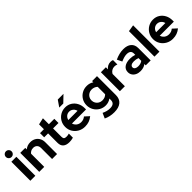

<svg xmlns="http://www.w3.org/2000/svg" viewBox="255 -2125 3726 3726"><g transform="rotate(-45 2118.0 -262.5)"><path d="M53.7 0V-521H190.7V0ZM122.2 -583.4Q90 -583.4 67.1 -606.3Q44.3 -629.1 44.3 -661.3Q44.3 -694 67.1 -716.6Q90 -739.2 122.2 -739.2Q154.9 -739.2 177.5 -716.6Q200.1 -694 200.1 -661.3Q200.1 -629.1 177.5 -606.3Q154.9 -583.4 122.2 -583.4Z M297.7 0V-521H434.7V-478.5Q494.4 -531 581.2 -531Q641.8 -531 688.1 -504.7Q734.5 -478.5 760.8 -431.7Q787.1 -385 787.1 -323.4V0H650.4V-303.4Q650.4 -354 621.1 -383.5Q591.9 -413.1 541.9 -413.1Q506.9 -413.1 480.1 -399.5Q453.4 -386 434.7 -361.1V0Z M1122.8 7.9Q1036.3 7.9 991.7 -31.4Q947 -70.6 947 -146.8V-406.5H839.7V-521H947V-654.5L1083.7 -684.9V-521H1232.5V-406.5H1083.7V-175.1Q1083.7 -138.6 1099.9 -123.3Q1116.1 -107.9 1155.7 -107.9Q1175.9 -107.9 1192.4 -110.6Q1208.9 -113.2 1228.7 -119.5V-7.3Q1207.5 -0.3 1176.5 3.8Q1145.5 7.9 1122.8 7.9Z M1549.4 9.7Q1471 9.7 1407.5 -26.2Q1344 -62.1 1307 -123.3Q1270 -184.4 1270 -260.3Q1270 -335.9 1305.5 -396.9Q1341 -457.9 1402 -493.8Q1463 -529.7 1537.7 -529.7Q1612.6 -529.7 1670.7 -493.1Q1728.9 -456.5 1762.5 -393.3Q1796.2 -330.2 1796.2 -249.6V-214.4H1409.5Q1419.1 -182.6 1439.6 -157.9Q1460.1 -133.2 1490.3 -119.3Q1520.6 -105.4 1556 -105.4Q1590.7 -105.4 1620.6 -116.3Q1650.4 -127.2 1671.1 -147.1L1760.8 -65.2Q1713 -26.3 1662.5 -8.3Q1612 9.7 1549.4 9.7ZM1407.9 -312H1661.4Q1654 -343.4 1635.5 -366.8Q1617 -390.1 1591.3 -403.5Q1565.6 -416.8 1535 -416.8Q1487.9 -416.8 1453.8 -388.6Q1419.7 -360.3 1407.9 -312ZM1454.8 -607.9 1544.6 -738.2H1701.1L1565.6 -607.9Z M2146.3 214Q2085.7 214 2030.2 201.6Q1974.6 189.2 1928.8 166.3L1976.6 59.6Q2061.1 101.4 2143.3 101.4Q2266.8 101.4 2266.8 -2.6V-44Q2202.8 2.6 2123.6 2.6Q2050.3 2.6 1990.4 -32.7Q1930.4 -68.1 1895.2 -128.8Q1860 -189.6 1860 -263.8Q1860 -338 1895.7 -398.2Q1931.4 -458.5 1992.1 -493.6Q2052.8 -528.6 2128.4 -528.6Q2206.1 -528.6 2268.6 -486.8V-521H2403.8V-1.5Q2403.8 102.5 2337.4 158.2Q2271 214 2146.3 214ZM2145.3 -113.2Q2221.7 -113.2 2266.8 -160.8V-364.6Q2244.7 -386.5 2213.5 -399.2Q2182.3 -411.8 2146 -411.8Q2103.1 -411.8 2068.9 -392.2Q2034.6 -372.5 2014.6 -339Q1994.5 -305.4 1994.5 -263.7Q1994.5 -221.2 2014.4 -187Q2034.2 -152.8 2068.6 -133Q2103 -113.2 2145.3 -113.2Z M2510.7 0V-521H2647.7V-462.9Q2672.8 -496.9 2707.9 -514.8Q2743.1 -532.7 2786.9 -532.7Q2825.1 -532 2844 -521.5V-401.2Q2811.9 -415.2 2774.1 -415.2Q2733.8 -415.2 2700.7 -395.2Q2667.7 -375.1 2647.7 -338V0Z M3070.6 9Q3014.9 9 2971.9 -11.4Q2929 -31.9 2904.8 -68Q2880.6 -104.2 2880.6 -151.3Q2880.6 -225.9 2937.1 -267.2Q2993.6 -308.6 3093.4 -308.6Q3160.8 -308.6 3221.1 -288.2V-325.6Q3221.1 -416.5 3111 -416.5Q3078.3 -416.5 3040.1 -406.4Q3001.9 -396.2 2951.9 -374L2902.4 -475.3Q2964.3 -503.5 3020.6 -517.2Q3077 -531 3133.8 -531Q3239.5 -531 3297.8 -480.7Q3356.1 -430.3 3356.1 -338.4V0H3221.1V-36.8Q3188.6 -12.8 3151.6 -1.9Q3114.7 9 3070.6 9ZM3010.9 -154Q3010.9 -124.2 3036.8 -106.6Q3062.6 -89.1 3106.5 -89.1Q3175.3 -89.1 3221.1 -123.5V-198.9Q3171.4 -218.8 3111.2 -218.8Q3064.1 -218.8 3037.5 -201.6Q3010.9 -184.4 3010.9 -154Z M3459.7 0V-700L3596.7 -722.7V0Z M3959.4 9.7Q3881 9.7 3817.5 -26.2Q3754 -62.1 3717 -123.3Q3680 -184.4 3680 -260.3Q3680 -335.9 3715.5 -396.9Q3751 -457.9 3812 -493.8Q3873 -529.7 3947.7 -529.7Q4022.6 -529.7 4080.7 -493.1Q4138.9 -456.5 4172.5 -393.3Q4206.2 -330.2 4206.2 -249.6V-214.4H3819.5Q3829.1 -182.6 3849.6 -157.9Q3870.1 -133.2 3900.3 -119.3Q3930.6 -105.4 3966 -105.4Q4000.7 -105.4 4030.6 -116.3Q4060.4 -127.2 4081.1 -147.1L4170.8 -65.2Q4123 -26.3 4072.5 -8.3Q4022 9.7 3959.4 9.7ZM3817.9 -312H4071.4Q4064 -343.4 4045.5 -366.8Q4027 -390.1 4001.3 -403.5Q3975.6 -416.8 3945 -416.8Q3897.9 -416.8 3863.8 -388.6Q3829.7 -360.3 3817.9 -312Z"/></g></svg>

Font: Red Hat Display VF
Style: Regular
Weight: 300
Designer: Pentagram, MCKL
Foundry: Pentagram, MCKL
Version: Version 1.023